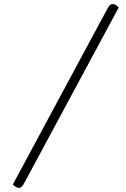

<svg xmlns="http://www.w3.org/2000/svg" viewBox="-20 -786 620 943"><path d="M99 113Q87 137 73 137Q60 137 43 120L509 -746Q516 -758 521 -762Q526 -766 533 -766Q545 -766 554 -757.5Q563 -749 563 -749Z"/></svg>

Font: Sedan SC
Style: Regular
Weight: 400
Designer: Sebastian Salazar
Foundry: Sebastian Salazar
Version: Version 1.100; ttfautohint (v1.8.4.7-5d5b)